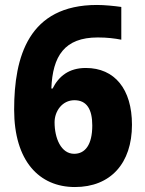

<svg xmlns="http://www.w3.org/2000/svg" viewBox="-20 -744 586 774"><path d="M37 -302C37 -95 138 10 282 10C426 10 512 -86 512 -241C512 -385 442 -470 326 -470C258 -470 217 -437 192 -387H187C192 -518 240 -593 374 -593C413 -593 443 -589 469 -584V-716C441 -720 401 -724 371 -724C95 -724 37 -515 37 -302ZM279 -124C226 -124 200 -187 200 -251C200 -296 231 -340 280 -340C330 -340 352 -303 352 -238C352 -160 323 -124 279 -124Z"/></svg>

Font: Noto Sans Lao SemiCondensed ExtraBold
Style: Regular
Weight: 800
Width: 4
Designer: Monotype Design Team
Foundry: Monotype Imaging Inc.
Version: Version 2.003